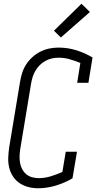

<svg xmlns="http://www.w3.org/2000/svg" viewBox="-20 -997 515 1025"><path d="M184 8Q157 8 131.5 1.5Q106 -5 84.5 -19.5Q63 -34 49 -55.5Q35 -77 29 -102.5Q23 -128 24 -155Q25 -182 29 -210L87 -560Q91 -584 98.5 -608Q106 -632 120 -653.5Q134 -675 153.5 -692.5Q173 -710 196 -721.5Q219 -733 243.5 -738Q268 -743 292 -743Q342 -743 388 -728.5Q434 -714 474 -690L452 -555H392L409 -661Q382 -672 353 -680.5Q324 -689 293 -689Q275 -689 257 -685Q239 -681 222.5 -672Q206 -663 192.5 -649.5Q179 -636 169.5 -620Q160 -604 154.5 -586.5Q149 -569 146 -551L88 -201Q85 -182 84.5 -163.5Q84 -145 87 -127.5Q90 -110 98.5 -94Q107 -78 120 -67Q133 -56 150.5 -51Q168 -46 187 -46Q218 -46 250 -55.5Q282 -65 313 -79L331 -187H391L367 -45Q324 -20 277 -6Q230 8 184 8ZM305 -797 268 -833 415 -977 460 -933Z"/></svg>

Font: Iosevka QP Light
Style: Italic
Weight: 300
Italic angle: -9°
Designer: Belleve Invis
Foundry: Belleve Invis
Version: Version 20.0.0; ttfautohint (v1.8.4)